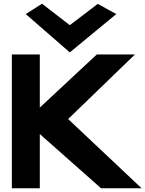

<svg xmlns="http://www.w3.org/2000/svg" viewBox="-20 -1007 785 1037"><path d="M119 -931 357 -724 608 -931 508 -986 357 -871 207 -987ZM745 10 348 -364 709 -713H503L195 -426V-713H44V10H195V-283L526 10Z"/></svg>

Font: Bluebird
Style: SfBdExt
Weight: 700
Designer: Jasper
Foundry: Cannot Into Space Fonts
Version: Version 0.98